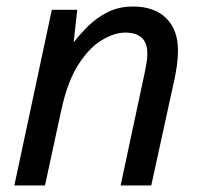

<svg xmlns="http://www.w3.org/2000/svg" viewBox="-20 -569 619 589"><path d="M24 0 139 -539H217L206 -440H207Q226 -465 251.5 -490Q277 -515 311 -532Q345 -549 388 -549Q453 -549 489.5 -513.5Q526 -478 526 -414Q526 -391 522.5 -367Q519 -343 515 -325L444 0H350L422 -337Q427 -360 429.5 -375.5Q432 -391 432 -405Q432 -469 364 -469Q331 -469 292.5 -446Q254 -423 220.5 -371Q187 -319 168 -231L118 0Z"/></svg>

Font: Noto IKEA Latin
Style: Italic
Weight: 400
Italic angle: -12°
Designer: Monotype Design Team
Foundry: Monotype Imaging Inc.
Version: Version 1.0